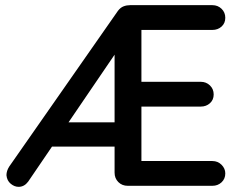

<svg xmlns="http://www.w3.org/2000/svg" viewBox="-20 -720 936 744"><path d="M190 -246H442L424 -214V-546L443 -536L89 -16Q74 4 52 4Q36 4 21.5 -8Q7 -20 5 -41Q5 -58 16 -75L437 -678Q447 -691 459 -695.5Q471 -700 484 -700H803Q824 -700 838.5 -686Q853 -672 853 -651Q853 -630 838.5 -617Q824 -604 803 -604H518L528 -613V-386L519 -403H758Q779 -403 793.5 -389Q808 -375 808 -354Q808 -333 793.5 -320Q779 -307 758 -307H518L528 -320V-74L519 -96H803Q824 -96 838.5 -81.5Q853 -67 853 -48Q853 -27 838.5 -13.5Q824 0 803 0H475Q453 0 438.5 -14.5Q424 -29 424 -51V-165L447 -152H136Z"/></svg>

Font: Quicksand SemiBold
Style: Regular
Weight: 600
Designer: Andrew Paglinawan
Foundry: Andrew Paglinawan
Version: Version 3.004